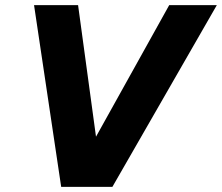

<svg xmlns="http://www.w3.org/2000/svg" viewBox="-20 -730 867 750"><path d="M219 0H419L827 -710H641L355 -196L285 -710H113Z"/></svg>

Font: Geist ExtraBold
Style: Italic
Weight: 800
Italic angle: -12°
Designer: Basement.studio, Andrés Briganti, Mateo Zaragoza
Foundry: Basement.studio, Vercel, Andrés Briganti, Guido Ferreyra, Mateo Zaragoza
Version: Version 1.500